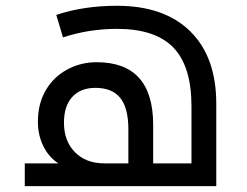

<svg xmlns="http://www.w3.org/2000/svg" viewBox="-20 -638 846 658"><path d="M419.9 -78.1V-194.8Q419.9 -268.1 392.1 -302.5Q364.3 -336.9 307.1 -336.9Q256.3 -336.9 227.8 -305.9Q199.2 -274.9 199.2 -217.8Q199.2 -154.3 237.1 -116.2Q274.9 -78.1 337.9 -78.1ZM64.9 -78.1H180.2Q147.9 -98.6 128.9 -136.5Q109.9 -174.3 109.9 -221.2Q109.9 -282.2 136.5 -328.1Q163.1 -374 209.7 -399.4Q256.3 -424.8 311 -424.8Q504.9 -424.8 504.9 -210V-78.1H636.2V-273.9Q636.2 -410.6 574.2 -474.9Q512.2 -539.1 380.9 -539.1Q284.7 -539.1 195.8 -509.8L172.9 -586.9Q266.6 -618.2 380.9 -618.2Q543 -618.2 632.1 -530.5Q721.2 -442.9 721.2 -282.2V0H64.9Z"/></svg>

Font: Noto Kufi Arabic
Style: Regular
Weight: 400
Designer: Monotype Design team
Foundry: Monotype Imaging Inc.
Version: Version 1.02